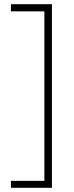

<svg xmlns="http://www.w3.org/2000/svg" viewBox="-20 -735 350 913"><path d="M32 125H191V-681H32V-715H227V158H32Z"/></svg>

Font: Noto Sans Khmer UI Condensed ExtraLight
Style: Regular
Weight: 200
Width: 3
Designer: Danh Hong and the Monotype Design Team
Foundry: Monotype Imaging Inc.
Version: Version 2.002; ttfautohint (v1.8.4.7-5d5b)